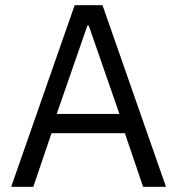

<svg xmlns="http://www.w3.org/2000/svg" viewBox="-20 -718 681 738"><path d="M530 0 460 -206H178L108 0H23L267 -698H374L618 0ZM321 -620H316L198 -280H439Z"/></svg>

Font: IBM Plex Sans Hebrew
Style: Regular
Weight: 400
Designer: Mike Abbink, Paul van der Laan, Pieter van Rosmalen, Yanek Iontef
Foundry: Bold Monday
Version: Version 1.2